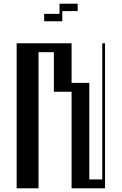

<svg xmlns="http://www.w3.org/2000/svg" viewBox="-20 -1018 658 1038"><path d="M70 -784H367V-570H462.8V-48H532.8V-784H547.8V0H367V-522H271.2V-736H188.2V0H70ZM218.8 -943H301.8V-998H399.8V-958H316.8V-903H218.8Z"/></svg>

Font: Facade Sud
Style: Regular
Weight: 100
Designer: Éléonore Fines
Foundry: Velvetyne Type Foundry
Version: Version 1.001;Glyphs 3.2 (3202)